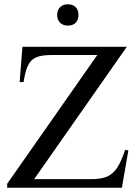

<svg xmlns="http://www.w3.org/2000/svg" viewBox="-20 -882 651 902"><path d="M552.7 0H13.7V-18.6L437 -623.5H226.1Q188 -623.5 166 -617.9Q144 -612.3 129.9 -599.6Q123.5 -593.8 118.2 -585.9Q112.8 -578.1 107.9 -566.4Q103 -554.7 98.9 -537.8Q94.7 -521 90.8 -496.6H72.3L85.4 -662.1H575.7L140.6 -40.5H412.1Q443.4 -40.5 466.8 -46.9Q490.2 -53.2 506.8 -67.4Q524.4 -81.1 539.1 -108.4Q553.7 -135.7 567.9 -178.2L583 -175.3ZM348.6 -812Q348.6 -788.1 335.4 -774.9Q322.3 -761.7 298.3 -761.7Q275.9 -761.7 262.2 -775.4Q248.5 -789.1 248.5 -812Q248.5 -834.5 262.2 -848.1Q275.9 -861.8 298.3 -861.8Q322.3 -861.8 335.4 -848.6Q348.6 -835.4 348.6 -812Z"/></svg>

Font: Doulos SIL APac
Style: Regular
Weight: 400
Designer: Walt Agee, Victor Gaultney, Peter Martin, Debbi Hosken, Becca Hirsbrunner
Foundry: SIL International
Version: Version 5.000